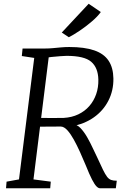

<svg xmlns="http://www.w3.org/2000/svg" viewBox="-20 -1001 674 1021"><path d="M12 0 15 -35 81 -47 162 -693 96 -703 100 -743H219Q240 -743 261.2 -745Q282.5 -747 304.2 -749Q326 -751 348 -751Q429.5 -751 481 -733.2Q532.5 -715.5 557.2 -678.5Q582 -641.5 583 -584Q584 -519.5 556.5 -465.8Q529 -412 478.5 -376.5Q428 -341 360.5 -329.5L370.5 -338Q389.5 -339.5 408.2 -319.8Q427 -300 443.8 -270.8Q460.5 -241.5 473.8 -212.5Q487 -183.5 496 -166Q515 -124.5 527.2 -99.2Q539.5 -74 549.2 -61.2Q559 -48.5 570.8 -44.2Q582.5 -40 601 -40L596 0H511Q503 0 493 -10Q483 -20 469.2 -46.5Q455.5 -73 436 -122Q421.5 -157 405.2 -193Q389 -229 372 -259.5Q355 -290 337.8 -308.8Q320.5 -327.5 304 -328Q302 -328 286.5 -328Q271 -328 249.8 -327.8Q228.5 -327.5 208 -327.5Q187.5 -327.5 175.5 -327.5L183 -374Q195 -374 215.8 -373.8Q236.5 -373.5 258.5 -373.5Q280.5 -373.5 297.5 -373.8Q314.5 -374 319 -374Q362 -376.5 396.5 -393Q431 -409.5 455 -437Q479 -464.5 491.5 -500.5Q504 -536.5 503 -578Q501.5 -641 465 -672.5Q428.5 -704 334 -704Q324.5 -704 300.2 -702.2Q276 -700.5 253.2 -698Q230.5 -695.5 224.5 -693L243.5 -732.5L158 -47L250 -35L247 0ZM346 -803 308.5 -828 451.5 -981 516 -937Q499.5 -913.5 468.2 -886.8Q437 -860 403.5 -837.5Q370 -815 346 -803Z"/></svg>

Font: Merriweather Light 18pt Light
Style: Italic
Weight: 300
Italic angle: -7.8°
Version: Version 2.101